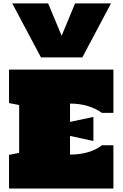

<svg xmlns="http://www.w3.org/2000/svg" viewBox="-20 -1090 713 1110"><path d="M32.2 0V-194.8L90.8 -206.1V-482.9L32.2 -494.1V-687.5H635.7V-437.5H568.8Q536.1 -461.9 488.8 -476.6Q441.4 -491.2 384.8 -491.2V-385.3L520 -414.1V-274.9L384.8 -304.2V-196.3Q441.9 -196.3 489.5 -210.4Q537.1 -224.6 568.8 -250H635.7V0ZM216.8 -758.3 50.8 -1070.3H258.3L336.4 -883.3L414.1 -1070.3H621.6L456.1 -758.3Z"/></svg>

Font: Holtwood One SC
Style: Regular
Weight: 400
Designer: Vernon Adams
Foundry: Vernon Adams
Version: Version 1.100; ttfautohint (v1.8.4.7-5d5b)